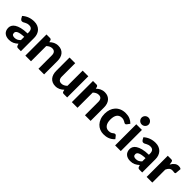

<svg xmlns="http://www.w3.org/2000/svg" viewBox="268 -2024 3309 3309"><g transform="rotate(45 1923.0 -369.0)"><path d="M326.5 -215.5Q276 -213 242.5 -206.8Q209 -200.5 189.2 -190.5Q169.5 -180.5 161.2 -167.8Q153 -155 153 -140Q153 -110 169.8 -97.5Q186.5 -85 216.5 -85Q251 -85 276.2 -97.2Q301.5 -109.5 326.5 -135.5ZM45.5 -444Q91 -485 146 -505.2Q201 -525.5 265 -525.5Q311 -525.5 347.2 -510.5Q383.5 -495.5 408.8 -468.8Q434 -442 447.5 -405Q461 -368 461 -324V0H398Q378.5 0 368.2 -5.5Q358 -11 351.5 -28.5L340.5 -61.5Q321 -44.5 302.8 -31.5Q284.5 -18.5 265 -9.8Q245.5 -1 223.2 3.5Q201 8 173.5 8Q139.5 8 111.5 -1Q83.5 -10 63.2 -27.8Q43 -45.5 32 -72Q21 -98.5 21 -133Q21 -161.5 35.5 -190Q50 -218.5 85.2 -241.8Q120.5 -265 179.2 -280.2Q238 -295.5 326.5 -297.5V-324Q326.5 -372.5 306 -395.2Q285.5 -418 247 -418Q218.5 -418 199.5 -411.2Q180.5 -404.5 166.2 -396.8Q152 -389 139.5 -382.2Q127 -375.5 110.5 -375.5Q96 -375.5 86.2 -382.8Q76.5 -390 70 -400Z M697 -455.5Q712.5 -470.5 729.2 -483Q746 -495.5 764.8 -504.5Q783.5 -513.5 805.2 -518.5Q827 -523.5 852.5 -523.5Q894.5 -523.5 927 -509Q959.5 -494.5 981.8 -468.5Q1004 -442.5 1015.2 -406.5Q1026.5 -370.5 1026.5 -327.5V0H889V-327.5Q889 -370.5 869 -394.2Q849 -418 810 -418Q781 -418 755.5 -405.5Q730 -393 707 -370.5V0H569V-515.5H654Q680 -515.5 688.5 -491.5Z M1588.5 -515.5V0H1503.5Q1477 0 1469.5 -24L1460.5 -60Q1445 -45 1428.5 -32.5Q1412 -20 1393.2 -11Q1374.5 -2 1352.8 3Q1331 8 1305.5 8Q1263.5 8 1230.8 -6.5Q1198 -21 1176 -47Q1154 -73 1142.5 -109Q1131 -145 1131 -188V-515.5H1269V-188Q1269 -145 1288.8 -121.2Q1308.5 -97.5 1347.5 -97.5Q1376.5 -97.5 1402 -110.2Q1427.5 -123 1450.5 -145V-515.5Z M1830.5 -455.5Q1846 -470.5 1862.8 -483Q1879.5 -495.5 1898.2 -504.5Q1917 -513.5 1938.8 -518.5Q1960.5 -523.5 1986 -523.5Q2028 -523.5 2060.5 -509Q2093 -494.5 2115.2 -468.5Q2137.5 -442.5 2148.8 -406.5Q2160 -370.5 2160 -327.5V0H2022.5V-327.5Q2022.5 -370.5 2002.5 -394.2Q1982.5 -418 1943.5 -418Q1914.5 -418 1889 -405.5Q1863.5 -393 1840.5 -370.5V0H1702.5V-515.5H1787.5Q1813.5 -515.5 1822 -491.5Z M2643.5 -400.5Q2637.5 -392.5 2631.5 -388.2Q2625.5 -384 2614.5 -384Q2604.5 -384 2595.2 -389.8Q2586 -395.5 2574 -402.2Q2562 -409 2545.5 -414.8Q2529 -420.5 2504.5 -420.5Q2473.5 -420.5 2450.8 -409.2Q2428 -398 2413 -377Q2398 -356 2390.8 -326Q2383.5 -296 2383.5 -258.5Q2383.5 -179.5 2415.2 -137.5Q2447 -95.5 2502 -95.5Q2521 -95.5 2534.8 -98.8Q2548.5 -102 2558.8 -107Q2569 -112 2576.5 -118Q2584 -124 2590.8 -129Q2597.5 -134 2604.2 -137.2Q2611 -140.5 2619.5 -140.5Q2635.5 -140.5 2644.5 -128.5L2684 -78.5Q2662 -53 2637 -36.2Q2612 -19.5 2585.2 -9.8Q2558.5 0 2531 3.8Q2503.5 7.5 2476.5 7.5Q2429 7.5 2386.5 -10.2Q2344 -28 2312 -62Q2280 -96 2261.2 -145.5Q2242.5 -195 2242.5 -258.5Q2242.5 -315 2259 -363.5Q2275.5 -412 2307.5 -447.5Q2339.5 -483 2386.8 -503.2Q2434 -523.5 2496 -523.5Q2555 -523.5 2599.5 -504.5Q2644 -485.5 2679.5 -449.5Z M2895.5 -515.5V0H2757.5V-515.5ZM2912 -662Q2912 -644.5 2905 -629.5Q2898 -614.5 2886.2 -603Q2874.5 -591.5 2858.8 -585Q2843 -578.5 2825 -578.5Q2808 -578.5 2792.8 -585Q2777.5 -591.5 2766 -603Q2754.5 -614.5 2747.8 -629.5Q2741 -644.5 2741 -662Q2741 -679.5 2747.8 -694.8Q2754.5 -710 2766 -721.5Q2777.5 -733 2792.8 -739.5Q2808 -746 2825 -746Q2843 -746 2858.8 -739.5Q2874.5 -733 2886.2 -721.5Q2898 -710 2905 -694.8Q2912 -679.5 2912 -662Z M3283 -215.5Q3232.5 -213 3199 -206.8Q3165.5 -200.5 3145.8 -190.5Q3126 -180.5 3117.8 -167.8Q3109.5 -155 3109.5 -140Q3109.5 -110 3126.2 -97.5Q3143 -85 3173 -85Q3207.5 -85 3232.8 -97.2Q3258 -109.5 3283 -135.5ZM3002 -444Q3047.5 -485 3102.5 -505.2Q3157.5 -525.5 3221.5 -525.5Q3267.5 -525.5 3303.8 -510.5Q3340 -495.5 3365.2 -468.8Q3390.5 -442 3404 -405Q3417.5 -368 3417.5 -324V0H3354.5Q3335 0 3324.8 -5.5Q3314.5 -11 3308 -28.5L3297 -61.5Q3277.5 -44.5 3259.2 -31.5Q3241 -18.5 3221.5 -9.8Q3202 -1 3179.8 3.5Q3157.5 8 3130 8Q3096 8 3068 -1Q3040 -10 3019.8 -27.8Q2999.5 -45.5 2988.5 -72Q2977.5 -98.5 2977.5 -133Q2977.5 -161.5 2992 -190Q3006.5 -218.5 3041.8 -241.8Q3077 -265 3135.8 -280.2Q3194.5 -295.5 3283 -297.5V-324Q3283 -372.5 3262.5 -395.2Q3242 -418 3203.5 -418Q3175 -418 3156 -411.2Q3137 -404.5 3122.8 -396.8Q3108.5 -389 3096 -382.2Q3083.5 -375.5 3067 -375.5Q3052.5 -375.5 3042.8 -382.8Q3033 -390 3026.5 -400Z M3655 -430.5Q3679.5 -474.5 3711.5 -500Q3743.5 -525.5 3786.5 -525.5Q3821.5 -525.5 3843.5 -509L3834.5 -407Q3832 -397 3826.8 -393.2Q3821.5 -389.5 3812.5 -389.5Q3804.5 -389.5 3789.5 -391.8Q3774.5 -394 3761.5 -394Q3742.5 -394 3727.8 -388.5Q3713 -383 3701.5 -373Q3690 -363 3680.8 -348.5Q3671.5 -334 3663.5 -315.5V0H3525.5V-515.5H3607Q3628 -515.5 3636 -508Q3644 -500.5 3647.5 -482Z"/></g></svg>

Font: Lato 2
Style: Regular
Weight: 800
Designer: Lukasz Dziedzic with Adam Twardoch and Botio Nikoltchev
Foundry: tyPoland Lukasz Dziedzic
Version: Version 2.015; 2015-08-06; http://www.latofonts.com/